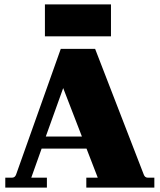

<svg xmlns="http://www.w3.org/2000/svg" viewBox="-20 -852 725 872"><path d="M184 -687V-832H484V-687ZM4 0V-45H34Q48 -45 53 -59L256 -630H412L633 -59Q638 -45 652 -45H681V0H372V-45H424L373 -177H169L122 -45H193V0ZM188 -232H352L267 -452Z"/></svg>

Font: Arapey Black
Style: Regular
Weight: 900
Designer: Eduardo Rodriguez Tunni
Foundry: Eduardo Rodriguez Tunni
Version: Version 4.000